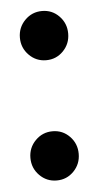

<svg xmlns="http://www.w3.org/2000/svg" viewBox="-41 -462 256 501"><g transform="rotate(-5 87.5 -212.0)"><path d="M43 -415.3Q61.5 -434.1 87.9 -434.1Q114.3 -434.1 132.6 -415.3Q150.9 -396.5 150.9 -369.6Q150.9 -342.8 132.6 -324Q114.3 -305.2 87.9 -305.2Q61.5 -305.2 43 -324Q24.4 -342.8 24.4 -369.6Q24.4 -396.5 43 -415.3ZM132.6 -9Q114.3 9.8 87.9 9.8Q61.5 9.8 43 -9Q24.4 -27.8 24.4 -54.7Q24.4 -81.5 43 -100.3Q61.5 -119.1 87.9 -119.1Q114.3 -119.1 132.6 -100.3Q150.9 -81.5 150.9 -54.7Q150.9 -27.8 132.6 -9Z"/></g></svg>

Font: Modern Antiqua
Style: Book
Weight: 400
Designer: Wojciech Kalinowski "wmk69" (wmk69@o2.pl)
Foundry: Wojciech Kalinowski "wmk69" (wmk69@o2.pl)
Version: Version 3.1.0; 2021-05-28